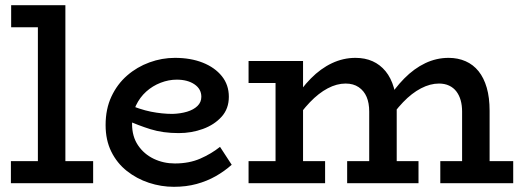

<svg xmlns="http://www.w3.org/2000/svg" viewBox="-20 -706 2009 740"><path d="M126 -25V-686H232V-25ZM22 0V-85H339V0ZM23 -601V-686H226V-601Z M650 14Q601 14 554 -1.5Q507 -17 469 -47Q431 -77 409 -121.5Q387 -166 387 -224Q387 -286 409.5 -334Q432 -382 470 -415Q508 -448 556 -465.5Q604 -483 654 -483Q715 -483 761.5 -464.5Q808 -446 835 -412.5Q862 -379 862 -333Q862 -287 834 -256Q806 -225 762 -209Q718 -193 669 -193Q608 -193 560 -208Q512 -223 466 -244V-307Q519 -284 562 -275.5Q605 -267 645 -267Q676 -268 701 -275.5Q726 -283 741 -297.5Q756 -312 756 -333Q756 -363 729.5 -381Q703 -399 661 -399Q630 -399 599 -387Q568 -375 543.5 -353Q519 -331 504 -299.5Q489 -268 489 -228Q489 -180 512 -146Q535 -112 572.5 -94Q610 -76 654 -76Q709 -76 751.5 -94.5Q794 -113 828 -140L873 -71Q845 -46 811.5 -27Q778 -8 738 3Q698 14 650 14Z M938 -386V-471H1118V-386ZM1042 -25V-471H1148V-25ZM938 0V-85H1233V0ZM1403 -25V-276Q1403 -309 1393 -332.5Q1383 -356 1362.5 -370Q1342 -384 1312 -384Q1278 -384 1243 -365.5Q1208 -347 1174.5 -312Q1141 -277 1109 -228V-313Q1140 -365 1178 -403.5Q1216 -442 1259.5 -462.5Q1303 -483 1350 -483Q1387 -483 1416 -470Q1445 -457 1466 -431.5Q1487 -406 1498 -368Q1509 -330 1509 -279V-25ZM1318 0V-85H1593V0ZM1761 -25V-276Q1761 -300 1755.5 -319.5Q1750 -339 1739 -353.5Q1728 -368 1711 -376Q1694 -384 1672 -384Q1638 -384 1602.5 -365.5Q1567 -347 1533.5 -312Q1500 -277 1468 -228V-313Q1500 -365 1538 -403.5Q1576 -442 1619 -462.5Q1662 -483 1709 -483Q1745 -483 1774.5 -470Q1804 -457 1824.5 -431.5Q1845 -406 1856 -368Q1867 -330 1867 -279V-25ZM1677 0V-85H1958V0Z"/></svg>

Font: BioRhyme Medium
Style: Regular
Weight: 500
Designer: Aoife Mooney
Foundry: Aoife Mooney Type
Version: Version 1.600;gftools[0.9.33]